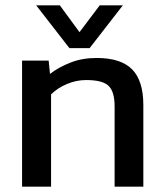

<svg xmlns="http://www.w3.org/2000/svg" viewBox="-20 -702 618 722"><path d="M241 -521 116 -682H205L279 -581L355 -682H442L317 -521ZM63 0V-474H163L168 -424Q200 -449 244.5 -466.5Q289 -484 343 -484Q435 -484 477 -441Q519 -398 519 -307V0H411V-302Q411 -357 388.5 -379Q366 -401 304 -401Q267 -401 231.5 -386Q196 -371 172 -347V0Z"/></svg>

Font: Kanit
Style: Regular
Weight: 400
Designer: Katatrad Team
Foundry: CadsonDemak
Version: Version 2.000; ttfautohint (v1.8.3)